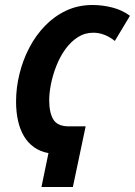

<svg xmlns="http://www.w3.org/2000/svg" viewBox="-20 -744 537 764"><path d="M145 0 172.9 -134.8Q140.1 -140.6 115.7 -158Q91.3 -175.3 75.4 -201.9Q59.6 -228.5 51.8 -263.4Q43.9 -298.3 43.9 -339.8Q43.9 -394.5 57.4 -449.5Q70.8 -504.4 96.4 -553.7Q122.1 -603 159.2 -641.4Q196.3 -679.7 243.7 -701.9Q291 -724.1 348.1 -724.1Q387.7 -724.1 427 -714.1Q466.3 -704.1 497.1 -681.2L437 -581.1Q416 -597.7 394.8 -605.7Q373.5 -613.8 351.1 -613.8Q316.9 -613.8 289.1 -595.7Q261.2 -577.6 240 -548.1Q218.8 -518.6 204.6 -482.7Q190.4 -446.8 183.1 -410.9Q175.8 -375 175.8 -345.2Q175.8 -295.4 192.4 -268.3Q209 -241.2 253.9 -241.2H320.8L270 0Z"/></svg>

Font: Open Sans Condensed
Style: Italic
Weight: 400
Width: 3
Italic angle: -12°
Designer: Monotype Design Team
Foundry: Monotype Imaging Inc.
Version: Version 3.000